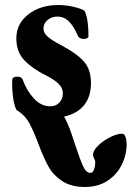

<svg xmlns="http://www.w3.org/2000/svg" viewBox="-20 -457 524 764"><path d="M133 116Q113 63 97 33.5Q81 4 54 -14Q53 -14 46 -19Q37 -34 32 -69.5Q27 -105 29 -141Q29 -146 34.5 -149Q40 -152 48 -152Q65 -152 70 -141Q86 -96 115 -65Q144 -34 179 -34Q203 -34 216.5 -49Q230 -64 230 -85Q230 -108 211.5 -125Q193 -142 163 -157Q110 -183 77.5 -216.5Q45 -250 45 -304Q45 -363 93 -400Q141 -437 211 -437Q242 -437 272 -430Q302 -423 315 -415Q323 -405 327.5 -377Q332 -349 332 -312Q332 -308 326.5 -305Q321 -302 313 -302Q305 -302 298.5 -305.5Q292 -309 290 -314Q274 -352 254.5 -371.5Q235 -391 208 -391Q185 -391 169 -377Q153 -363 153 -344Q153 -326 170 -311Q187 -296 220 -279Q288 -243 315 -211Q342 -179 342 -127Q342 -73 315 -39Q288 -5 235 7Q247 28 257 54.5Q267 81 280 122Q299 179 311 205Q323 231 340 231Q349 231 354 217.5Q359 204 359 187Q359 181 354.5 173.5Q350 166 350 159Q350 143 370 123Q390 103 418 89Q446 75 466 75Q475 75 479.5 88Q484 101 484 116Q484 159 464.5 198.5Q445 238 407.5 262.5Q370 287 318 287Q263 287 227.5 263.5Q192 240 173 206Q154 172 133 116Z"/></svg>

Font: EB Garamond ExtraBold
Style: Regular
Weight: 800
Designer: Georg Duffner and Octavio Pardo
Foundry: Georg Duffner
Version: Version 1.000